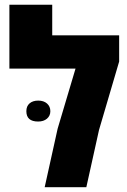

<svg xmlns="http://www.w3.org/2000/svg" viewBox="-20 -777 529 797"><path d="M165.5 0 219.2 -242.7 293.5 -492.2H19V-757.3H196.8V-630.4H474.6V-521.5L391.1 -237.8L338.4 0ZM138.2 -272.5Q89.4 -272.5 89.4 -315.4Q89.4 -336.4 102.8 -347.9Q116.2 -359.4 138.7 -359.4Q161.6 -359.4 175.3 -347.2Q189 -335 189 -315.4Q189 -296.4 175 -284.4Q161.1 -272.5 138.2 -272.5Z"/></svg>

Font: Open Sans SemiCondensed ExtraBold
Style: Regular
Weight: 800
Width: 4
Designer: Monotype Design Team
Foundry: Monotype Imaging Inc.
Version: Version 3.000